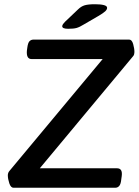

<svg xmlns="http://www.w3.org/2000/svg" viewBox="-20 -887 656 907"><path d="M302 -751Q274 -751 274 -763Q274 -768 278 -773.5Q282 -779 287 -784L348 -842Q363 -857 380 -862Q397 -867 429 -867Q455 -867 470.5 -863Q486 -859 486 -850Q486 -842 477 -833.5Q468 -825 444 -811L377 -772Q356 -759 342 -755Q328 -751 302 -751ZM44 0Q31 0 24 -21Q17 -42 17 -59Q17 -71 25 -80L465 -608H129Q104 -608 107 -647L109 -662Q112 -685 119.5 -692.5Q127 -700 139 -700H590Q603 -700 609 -679Q615 -658 615 -641Q615 -630 610 -623L168 -92H533Q560 -92 555 -55L553 -41Q551 -18 543.5 -9Q536 0 524 0Z"/></svg>

Font: Asap Medium
Style: Italic
Weight: 500
Italic angle: -6°
Designer: Pablo Cosgaya
Foundry: Omnibus-Type
Version: Version 3.001; ttfautohint (v1.8.3)